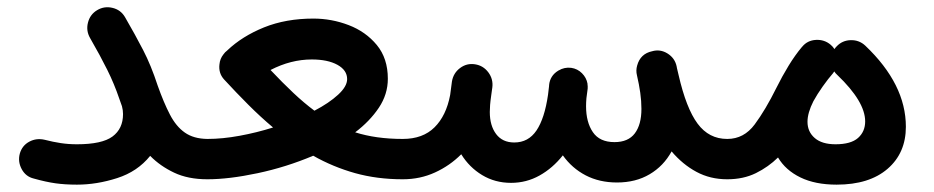

<svg xmlns="http://www.w3.org/2000/svg" viewBox="-20 -457 2553 525"><path d="M34.2 -37.1Q40.5 -59.1 60.1 -69.6Q79.6 -80.1 102.5 -74.7Q125.5 -68.8 146.2 -65.7Q167 -62.5 190.4 -62.5Q258.8 -62.5 287.6 -83.7Q316.4 -105 316.4 -145Q316.4 -155.8 313.5 -166.5Q310.1 -175.8 306.2 -187Q292.5 -227.5 273.4 -265.9Q254.4 -304.2 226.6 -352.5Q214.8 -372.6 220.5 -395Q226.1 -417.5 245.6 -429.2Q265.1 -440.9 287.6 -435.5Q310.1 -430.2 321.8 -410.2Q349.6 -362.3 371.3 -320.3Q393.1 -278.3 411.1 -223.1Q427.7 -176.3 444.6 -143.8Q461.4 -111.3 485.4 -94.5Q509.3 -77.6 546.9 -77.1H547.4Q570.3 -77.1 586.4 -61Q602.5 -44.9 602.5 -22Q602.5 0.5 586.4 16.8Q570.3 33.2 547.4 33.2H546.9Q494.1 33.2 456.1 15.1Q418 -2.9 390.6 -30.8Q356 12.2 300.3 30Q244.6 47.9 190.4 47.9Q157.7 47.9 131.6 44.2Q105.5 40.5 72.3 31.2Q50.3 25.9 39.3 5.4Q28.3 -15.1 34.2 -37.1Z M491.7 -22Q491.7 -44.9 508.1 -61Q524.4 -77.1 547.4 -77.1Q588.4 -77.1 635 -85.7Q681.6 -94.2 726.6 -108.4Q692.4 -137.2 659.2 -170.4Q626 -203.6 592.3 -240.2Q577.1 -257.3 580.1 -281.2Q581.5 -296.4 590.8 -308.1Q595.2 -314.5 601.1 -318.8L601.6 -319.3Q642.1 -357.9 701.9 -382.1Q761.7 -406.2 836.9 -406.2Q886.7 -406.2 933.3 -388.4Q980 -370.6 1010.3 -334Q1040.5 -297.4 1040.5 -241.7Q1040.5 -199.2 1015.9 -162.4Q991.2 -125.5 951.2 -95.2Q1007.8 -77.1 1081.1 -77.1H1081.5Q1104.5 -77.1 1120.6 -61Q1136.7 -44.9 1136.7 -22Q1136.7 0.5 1120.6 16.8Q1104.5 33.2 1081.5 33.2H1081.1Q1011.2 33.2 950.9 16.4Q890.6 -0.5 836.4 -31.2Q762.7 0 684.3 16.6Q606 33.2 547.4 33.2Q524.9 33.2 508.3 16.8Q491.7 0.5 491.7 -22ZM832.5 -294.4Q775.4 -294.4 719.7 -265.6Q752.4 -231 782 -203.1Q811.5 -175.3 839.8 -154.3Q879.9 -175.3 904.5 -198Q929.2 -220.7 929.2 -240.7Q929.2 -265.1 902.6 -279.8Q876 -294.4 832.5 -294.4Z M1026.4 -22Q1026.4 -44.9 1042.5 -61Q1058.6 -77.1 1081.5 -77.1Q1136.2 -77.1 1168.2 -108.9Q1200.2 -140.6 1210.9 -197.3Q1212.9 -211.4 1215.8 -234.4Q1219.7 -257.3 1238 -271Q1256.3 -284.7 1278.8 -281.2Q1301.3 -277.8 1315.2 -259.3Q1329.1 -240.7 1326.2 -217.8Q1325.7 -213.9 1325.2 -210.9Q1324.2 -203.6 1323.2 -196.3Q1320.8 -179.7 1320.1 -169.9Q1319.3 -160.2 1319.3 -150.9Q1319.3 -113.3 1336.7 -90.3Q1354 -67.4 1386.2 -67.4Q1424.8 -67.4 1447 -100.3Q1469.2 -133.3 1478.5 -197.8Q1479.5 -209.5 1481.4 -222.2V-224.1Q1483.9 -250 1506.3 -263.7Q1506.3 -264.2 1506.8 -264.2Q1506.8 -264.2 1507.3 -264.2Q1523.4 -273.9 1542 -271.5Q1559.1 -269 1571.3 -256.8Q1583.5 -244.6 1586.4 -228.5Q1586.4 -228 1586.4 -227.5Q1586.4 -227.5 1586.4 -227.1Q1587.4 -220.7 1586.9 -214.4Q1585.4 -201.2 1583.5 -188.5Q1582.5 -176.8 1582.5 -166.5Q1582.5 -123 1601.1 -95.7Q1619.6 -68.4 1660.2 -68.4Q1697.8 -68.4 1715.8 -92.3Q1733.9 -116.2 1733.9 -159.2Q1733.9 -180.7 1730.7 -203.4Q1727.5 -226.1 1721.7 -251Q1718.3 -264.2 1722.2 -277.8Q1731 -310.1 1763.2 -316.9Q1785.2 -323.2 1805.2 -310.8Q1825.2 -298.3 1830.1 -275.9Q1830.6 -272.9 1831.1 -270.5Q1833.5 -260.7 1835.4 -252.4Q1856.4 -160.6 1887.5 -118.9Q1918.5 -77.1 1968.3 -77.1H1968.8Q1991.7 -77.1 2007.8 -61Q2023.9 -44.9 2023.9 -22Q2023.9 0.5 2007.8 16.8Q1991.7 33.2 1968.8 33.2H1968.3Q1921.9 33.2 1884.3 12.9Q1846.7 -7.3 1816.4 -43Q1794.4 -2.9 1756.3 19.5Q1718.3 42 1667 42Q1619.1 42 1581.5 22.5Q1543.9 2.9 1519 -32.2Q1491.2 2.9 1455.3 22.9Q1419.4 43 1377.4 43Q1333.5 43 1298.3 21.7Q1263.2 0.5 1241.2 -35.2Q1210 -3.9 1169.4 14.6Q1128.9 33.2 1081.5 33.2Q1059.1 33.2 1042.7 16.8Q1026.4 0.5 1026.4 -22Z M1913.6 -22Q1913.6 -44.9 1929.9 -61Q1946.3 -77.1 1968.8 -77.1Q2014.2 -77.1 2043.7 -116.9Q2073.2 -156.7 2103 -216.8Q2118.7 -248.5 2136.5 -277.6Q2154.3 -306.6 2172.4 -328.1L2173.8 -329.6Q2188 -346.7 2211.2 -347.9Q2234.4 -349.1 2251.5 -334.5Q2257.3 -329.6 2261.7 -322.8Q2264.2 -326.7 2267.6 -330.1Q2283.2 -346.7 2306.4 -347.2Q2329.6 -347.7 2346.2 -332Q2457 -226.6 2457 -110.4Q2457 -38.6 2407 4.6Q2356.9 47.9 2267.6 47.9Q2209 47.9 2168.5 28.1Q2127.9 8.3 2107.4 -26.4Q2081.1 -0.5 2046.9 16.4Q2012.7 33.2 1968.8 33.2Q1946.3 33.2 1929.9 16.8Q1913.6 0.5 1913.6 -22ZM2188 -124Q2188 -96.7 2207.8 -79.6Q2227.5 -62.5 2264.6 -62.5Q2306.6 -62.5 2326.2 -79.8Q2345.7 -97.2 2345.7 -125Q2345.7 -179.2 2269.5 -252Q2264.6 -256.3 2261.2 -261.7Q2259.8 -259.3 2257.8 -256.8Q2244.6 -241.7 2229.7 -220.7Q2214.8 -199.7 2204.1 -180.2Q2188 -148.4 2188 -124Z"/></svg>

Font: Mikhak-DS2-FD SemiBold
Style: Regular
Weight: 600
Designer: Amin Abedi
Version: Version 3.2